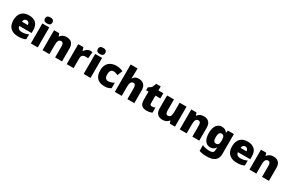

<svg xmlns="http://www.w3.org/2000/svg" viewBox="211 -2665 6925 4608"><g transform="rotate(30 3673.5 -361.0)"><path d="M315 -656C152 -656 42 -565 42 -366C42 -169 166 -83 333 -83C429 -83 487 -96 540 -124V-261C479 -232 425 -219 356 -219C278 -219 238 -260 235 -318H576V-403C576 -572 476 -656 315 -656ZM322 -526C374 -526 402 -487 403 -438H239C244 -499 277 -526 322 -526Z M781 -869C725 -869 680 -852 680 -784C680 -718 725 -700 781 -700C836 -700 883 -718 883 -784C883 -852 836 -869 781 -869ZM876 -646H685V-93H876Z M1355 -656C1277 -656 1221 -625 1186 -573H1179L1153 -646H1009V-93H1200V-335C1200 -445 1219 -506 1291 -506C1338 -506 1358 -468 1358 -395V-93H1549V-453C1549 -595 1469 -656 1355 -656Z M2013 -656C1950 -656 1890 -612 1860 -558H1851L1821 -646H1679V-93H1870V-365C1870 -465 1941 -476 1989 -476C2024 -476 2041 -473 2054 -470L2071 -650C2060 -652 2034 -656 2013 -656Z M2245 -869C2189 -869 2144 -852 2144 -784C2144 -718 2189 -700 2245 -700C2300 -700 2347 -718 2347 -784C2347 -852 2300 -869 2245 -869ZM2340 -646H2149V-93H2340Z M2725 -83C2801 -83 2856 -102 2902 -132V-284C2853 -253 2796 -235 2741 -235C2683 -235 2643 -272 2643 -368C2643 -461 2682 -506 2740 -506C2782 -506 2819 -493 2865 -473L2921 -614C2869 -640 2808 -656 2740 -656C2573 -656 2449 -568 2449 -367C2449 -170 2557 -83 2725 -83Z M3203 -745V-853H3012V-93H3203V-336C3203 -445 3225 -506 3294 -506C3339 -506 3360 -468 3360 -395V-93H3552V-453C3552 -596 3465 -656 3356 -656C3290 -656 3240 -635 3204 -578H3195C3198 -607 3203 -663 3203 -745Z M3953 -234C3920 -234 3901 -252 3901 -288V-503H4037V-646H3901V-757H3776L3727 -641L3642 -581V-503H3709V-275C3709 -125 3782 -83 3890 -83C3962 -83 4003 -96 4045 -114V-253C4014 -242 3987 -234 3953 -234Z M4680 -646H4489V-404C4489 -294 4470 -234 4398 -234C4351 -234 4332 -272 4332 -344V-646H4141V-286C4141 -144 4225 -83 4334 -83C4402 -83 4466 -106 4501 -162H4512L4536 -93H4680Z M5158 -656C5080 -656 5024 -625 4989 -573H4982L4956 -646H4812V-93H5003V-335C5003 -445 5022 -506 5094 -506C5141 -506 5161 -468 5161 -395V-93H5352V-453C5352 -595 5272 -656 5158 -656Z M5659 -656C5540 -656 5458 -556 5458 -369C5458 -182 5538 -83 5656 -83C5732 -83 5776 -119 5802 -163H5808C5804 -136 5802 -111 5802 -94V-84C5802 -31 5764 -2 5687 -2C5600 -2 5549 -16 5482 -44V115C5545 139 5609 147 5698 147C5898 147 5993 64 5993 -92V-646H5828L5814 -578H5810C5781 -622 5736 -656 5659 -656ZM5731 -508C5799 -508 5817 -458 5817 -372V-349C5817 -270 5796 -231 5734 -231C5678 -231 5652 -270 5652 -366C5652 -459 5678 -508 5731 -508Z M6374 -656C6211 -656 6101 -565 6101 -366C6101 -169 6225 -83 6392 -83C6488 -83 6546 -96 6599 -124V-261C6538 -232 6484 -219 6415 -219C6337 -219 6297 -260 6294 -318H6635V-403C6635 -572 6535 -656 6374 -656ZM6381 -526C6433 -526 6461 -487 6462 -438H6298C6303 -499 6336 -526 6381 -526Z M7089 -656C7011 -656 6955 -625 6920 -573H6913L6887 -646H6743V-93H6934V-335C6934 -445 6953 -506 7025 -506C7072 -506 7092 -468 7092 -395V-93H7283V-453C7283 -595 7203 -656 7089 -656Z"/></g></svg>

Font: Noto Sans Telugu UI Black
Style: Regular
Weight: 900
Designer: Jelle Bosma - Monotype Design Team
Foundry: Monotype Imaging Inc.
Version: Version 2.005